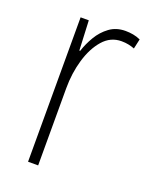

<svg xmlns="http://www.w3.org/2000/svg" viewBox="-108 -599 521 661"><g transform="rotate(20 152.0 -269.0)"><path d="M238 -538Q252 -538 266 -535.5Q280 -533 293 -527L285 -491Q275 -495 263 -497.5Q251 -500 237 -500Q197 -500 169.5 -468.5Q142 -437 127.5 -387.5Q113 -338 113 -283V0H76V-529H106L111 -420H114Q123 -448 139 -475Q155 -502 179.5 -520Q204 -538 238 -538Z"/></g></svg>

Font: Noto Sans Lao UI Cond ExtLt
Style: Regular
Weight: 200
Width: 3
Designer: Monotype Design Team
Foundry: Monotype Imaging Inc.
Version: Version 2.000; ttfautohint (v1.8.4.7-5d5b)